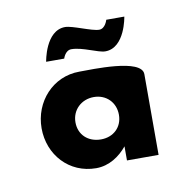

<svg xmlns="http://www.w3.org/2000/svg" viewBox="-43 -289 320 335"><g transform="rotate(-10 116.5 -122.0)"><path d="M81 -81C81 -103 98 -119 120 -119C142 -119 158 -103 158 -81C158 -59 142 -44 120 -44C97 -44 81 -59 81 -81ZM214 -143C214 -171 125 -167 103 -167C56 -167 21 -128 21 -81C21 -34 55 4 103 4C126 4 145 -9 158 -25V0H214ZM96 -208C116 -208 141 -194 154 -194C189 -194 197 -248 197 -248H165C165 -248 161 -233 150 -233C137 -233 105 -248 92 -248C57 -248 49 -194 49 -194H81C81 -194 85 -208 96 -208Z"/></g></svg>

Font: Hussar Tani
Style: Dwa
Weight: 700
Foundry: Cannot Into Space Fonts
Version: Version 0.92